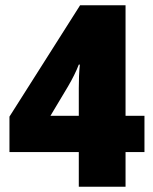

<svg xmlns="http://www.w3.org/2000/svg" viewBox="-20 -804 584 731"><path d="M530 -225V-363H458V-784H285L16 -360V-225H280V-93H458V-225ZM280 -363H172L239 -475C256 -504 270 -532 280 -558H284C281 -529 280 -500 280 -468Z"/></svg>

Font: Noto Sans Kannada UI SemiCondensed Black
Style: Regular
Weight: 900
Width: 4
Designer: Jelle Bosma - Monotype Design Team
Foundry: Monotype Imaging Inc.
Version: Version 2.005